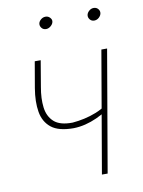

<svg xmlns="http://www.w3.org/2000/svg" viewBox="-81 -766 612 823"><g transform="rotate(-10 224.5 -354.5)"><path d="M411.1 -528.3 320.3 0H295.4L386.2 -528.3ZM360.8 -290 358.4 -266.1Q337.4 -252.4 312.7 -241.2Q288.1 -230 262.2 -223.6Q236.3 -217.3 210.9 -216.8Q145.5 -216.8 113.8 -242.2Q82 -267.6 74.5 -312Q66.9 -356.4 76.7 -415L96.2 -528.3H122.1L103 -415Q94.2 -366.7 99.1 -326.9Q104 -287.1 129.9 -263.7Q155.8 -240.2 210.9 -241.2Q235.4 -243.2 262.2 -249Q289.1 -254.9 314.7 -265.1Q340.3 -275.4 360.8 -290ZM143.6 -683.6Q145 -692.9 154.1 -700.7Q163.1 -708.5 174.8 -708.5Q186 -708.5 193.8 -700.2Q201.7 -691.9 200.2 -682.6Q198.7 -672.4 189 -664.1Q179.2 -655.8 168.5 -655.8Q156.2 -655.8 149.2 -664.6Q142.1 -673.3 143.6 -683.6ZM353.5 -683.6Q355 -693.4 364 -701.4Q373 -709.5 384.3 -709.5Q396.5 -709.5 403.6 -700.9Q410.6 -692.4 409.2 -682.6Q407.7 -672.4 398.7 -664.1Q389.6 -655.8 377.9 -655.8Q366.2 -655.8 359.1 -664.6Q352.1 -673.3 353.5 -683.6Z"/></g></svg>

Font: Roboto Condensed Thin
Style: Italic
Weight: 250
Italic angle: -12°
Designer: Christian Robertson
Foundry: Google
Version: Version 3.008; 2023